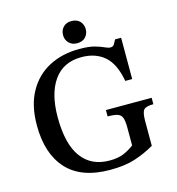

<svg xmlns="http://www.w3.org/2000/svg" viewBox="-121 -931 967 1046"><g transform="rotate(-15 363.0 -408.0)"><path d="M373 11Q210 11 129 -77.5Q48 -166 48 -326Q48 -439 91 -515.5Q134 -592 208.5 -630.5Q283 -669 378 -669Q432 -669 464 -660Q496 -651 514.5 -642Q533 -633 546 -633Q560 -633 566.5 -643Q573 -653 581 -669H615V-436H576Q558 -536 507.5 -579.5Q457 -623 378 -623Q276 -623 222.5 -548Q169 -473 169 -340Q169 -189 224 -114Q279 -39 382 -39Q428 -39 459.5 -51.5Q491 -64 521 -87V-188Q521 -224 514.5 -242.5Q508 -261 489.5 -267.5Q471 -274 433 -274V-310H691V-274Q649 -274 636.5 -259.5Q624 -245 624 -198V-57Q570 -26 512.5 -7.5Q455 11 373 11ZM377 -702Q348 -702 330.5 -720Q313 -738 313 -764Q313 -791 330 -809Q347 -827 377 -827Q407 -827 424 -809Q441 -791 441 -764Q441 -738 424 -720Q407 -702 377 -702Z"/></g></svg>

Font: STIX Two Text Medium
Style: Regular
Weight: 500
Designer: Ross Mills, John Hudson & Paul Hanslow, Tiro Typeworks Ltd; with prior portions MicroPress Inc., and Coen Hoffman.
Foundry: Tiro Typeworks Ltd
Version: Version 2.13 b171